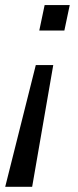

<svg xmlns="http://www.w3.org/2000/svg" viewBox="-35 -548 306 751"><path d="M105 -293.5H173.3L90.8 182.6H-14.6ZM139.6 -528.3H237.8L216.8 -428.7H118.7Z"/></svg>

Font: Ufes Sans
Style: Italic
Weight: 400
Designer: Ricardo Esteves & Filipe Motta
Foundry: ProDesignUfes - Ricardo Esteves, Filipe Motta
Version: Version 2.0